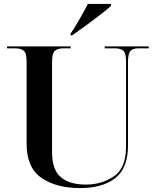

<svg xmlns="http://www.w3.org/2000/svg" viewBox="-20 -951 805 981"><path d="M389 10Q504 10 569 -41Q634 -92 634 -208V-634Q634 -679 647.5 -691.5Q661 -704 685 -704H740V-714H515V-704H568Q596 -704 610 -692Q624 -680 624 -637V-202Q624 -92 562 -50Q500 -8 418 -8Q336 -8 291 -45.5Q246 -83 246 -174V-635Q246 -678 260 -691Q274 -704 302 -704H341V-714H16V-704H59Q86 -704 101 -692Q116 -680 116 -636V-217Q116 -94 192 -42Q268 10 389 10ZM341 -770H348Q376 -789 415.5 -818Q455 -847 491.5 -875Q528 -903 547 -921V-931H429Q412 -897 384.5 -849.5Q357 -802 341 -780Z"/></svg>

Font: Noto Serif Display Semi
Style: Regular
Weight: 600
Designer: Monotype Design Team
Foundry: Monotype Imaging Inc.
Version: Version 1.900